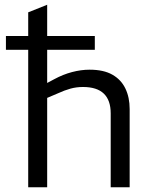

<svg xmlns="http://www.w3.org/2000/svg" viewBox="-20 -790 639 810"><path d="M99 0V-580H5V-638H99V-738L179 -770V-638H380V-580H179V-440L209 -456Q246 -476 284 -486Q322 -496 358 -496Q417 -496 454 -475Q491 -454 509 -416.5Q527 -379 527 -330V0H447V-312Q447 -367 418 -395Q389 -423 330 -423Q302 -423 277 -416Q252 -409 226 -397L179 -377V0Z"/></svg>

Font: REM Light
Style: Regular
Weight: 300
Designer: Octavio Pardo
Foundry: Ashler Design
Version: Version 1.005;gftools[0.9.28]